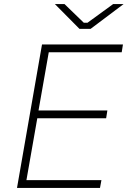

<svg xmlns="http://www.w3.org/2000/svg" viewBox="-20 -917 623 937"><path d="M63 0H468L475 -38H109L162 -340H498L504 -378H168L218 -662H574L580 -700H185ZM368 -776H422L583 -897H532L407 -806H389L295 -897H248Z"/></svg>

Font: Fixel Display 20240404 ExLight
Style: Italic
Weight: 200
Italic angle: -10°
Designer: AlfaBravo + MacPaw
Foundry: Kyrylo Tkachov, Marchela Mozhyna, Serhii Makarenko, Maria Weinstein, Zakhar Kryvoshyya
Version: Version 1.211;Glyphs 3.2 (3225)